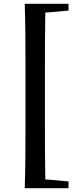

<svg xmlns="http://www.w3.org/2000/svg" viewBox="-20 -819 412 1017"><path d="M166 178H343V142L220 131C218 28 218 -75 218 -177V-445C218 -548 218 -651 220 -752L343 -763V-799H111C115 -682 115 -562 115 -445V-177C115 -57 115 62 111 178Z"/></svg>

Font: Source Han Serif CN
Style: Bold
Weight: 700
Designer: Ryoko NISHIZUKA 西塚涼子 (kana & ideographs); Frank Grießhammer (Latin, Greek & Cyrillic); Wenlong ZHANG 张文龙 (bopomofo); San
Foundry: Adobe
Version: Version 2.003;hotconv 1.1.1;makeotfexe 2.6.0